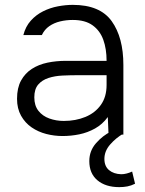

<svg xmlns="http://www.w3.org/2000/svg" viewBox="-20 -553 594 789"><path d="M237 6Q203 6 170 -2.5Q137 -11 110 -29.5Q83 -48 66.5 -77.5Q50 -107 50 -147Q50 -192 66.5 -222Q83 -252 111 -270Q139 -288 175 -295.5Q211 -303 251 -303H418Q418 -352 404.5 -389.5Q391 -427 360.5 -449Q330 -471 279 -471Q252 -471 227 -465Q202 -459 182.5 -445.5Q163 -432 152 -409H76Q85 -444 106.5 -468Q128 -492 157 -506.5Q186 -521 218 -527Q250 -533 279 -533Q391 -533 439 -466Q487 -399 487 -286V0H426L423 -72Q401 -42 370.5 -25Q340 -8 306 -1Q272 6 237 6ZM242 -56Q291 -56 331 -72.5Q371 -89 394.5 -122Q418 -155 418 -204V-244H300Q269 -244 237 -242.5Q205 -241 179 -232.5Q153 -224 137 -205.5Q121 -187 121 -153Q121 -119 138 -97.5Q155 -76 183 -66Q211 -56 242 -56ZM470 216Q414 216 380.5 188Q347 160 347 109Q347 67 374.5 35.5Q402 4 437 -13L487 -4Q456 14 432.5 41Q409 68 409 100Q409 130 428 146Q447 162 478 163Q489 163 500.5 160Q512 157 523 152L535 202Q519 210 503.5 213Q488 216 470 216Z"/></svg>

Font: Onest Light
Style: Regular
Weight: 300
Designer: Dmitri Voloshin, Andrey Kudryavtsev
Foundry: Dmitri Voloshin, Andrey Kudryavtsev
Version: Version 1.000;gftools[0.9.33]